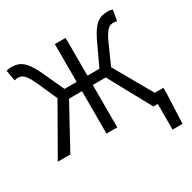

<svg xmlns="http://www.w3.org/2000/svg" viewBox="-185 -850 1216 1219"><g transform="rotate(-30 423.5 -240.0)"><path d="M739 188V0H707L537 -311H442V0H363V-311H268L98 0H6L206 -350L137 -505Q124 -532 113 -548.5Q102 -565 92 -574Q82 -583 72 -585.5Q62 -588 51 -588Q46 -588 39.5 -587Q33 -586 27 -584L13 -662Q21 -665 30.5 -666.5Q40 -668 49 -668Q71 -668 90 -663Q109 -658 127 -644.5Q145 -631 162 -607Q179 -583 197 -546L274 -379H363V-656H442V-379H530L608 -546Q626 -583 643 -607Q660 -631 678 -644.5Q696 -658 715 -663Q734 -668 756 -668Q765 -668 774.5 -666.5Q784 -665 792 -662L778 -584Q771 -586 765 -587Q759 -588 754 -588Q743 -588 733 -585.5Q723 -583 713 -574Q703 -565 692 -548.5Q681 -532 668 -505L599 -350L758 -71H821V-21L812 188Z"/></g></svg>

Font: Swei Fan Sans CJK TC
Style: Regular
Weight: 400
Version: Version 2.130